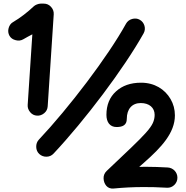

<svg xmlns="http://www.w3.org/2000/svg" viewBox="-20 -852 1051 1087"><path d="M189.5 -197.3C204.6 -196.3 218.3 -201.2 230.5 -211.4C242.7 -221.7 249 -234.4 250 -250L284.2 -771C285.2 -787.1 279.8 -801.3 268.6 -813.5C257.3 -825.7 243.7 -831.5 227.5 -831.5H210.4C197.3 -831.5 178.7 -823.7 171.4 -816.4C136.2 -783.2 95.2 -751 54.7 -727.5C41.5 -720.2 33.2 -708.5 28.8 -692.9C24.4 -677.2 26.4 -662.6 33.7 -649.4C41 -636.7 52.7 -628.4 68.8 -624.5C84.5 -620.1 99.1 -622.1 112.3 -629.9C127.4 -639.2 145 -647.9 163.1 -657.7L136.7 -257.8C135.7 -242.7 140.6 -229 150.9 -216.8C161.1 -204.6 173.8 -198.2 189.5 -197.3ZM202.6 20C213.9 30.3 228 35.6 244.1 35.2C260.3 34.7 273.4 28.3 283.7 17.1C461.9 -172.9 680.7 -462.9 793 -663.1C800.3 -676.3 802.2 -690.9 797.9 -706.1C793.5 -721.2 784.2 -732.9 771 -740.2C757.8 -747.6 743.7 -749 728 -744.6C712.4 -740.2 700.7 -731 693.4 -717.8C590.3 -530.8 369.6 -241.2 199.7 -61C189.5 -49.8 184.6 -36.1 185.1 -20C185.5 -3.9 191.4 9.8 202.6 20ZM855.5 -201.7C855.5 -186 852.1 -170.4 845.2 -155.3C831.1 -124.5 794.9 -85.4 722.2 -15.6L584 115.7C571.8 127.4 565.9 141.6 566.4 157.7C566.9 173.8 571.8 188 582 200.2C592.3 211.9 606 216.8 623.5 215.3C678.7 210 733.9 207 793 207C831.5 207 872.1 207.5 926.8 210.9C941.9 211.4 955.6 206.1 967.3 194.8C978.5 183.6 984.4 169.9 984.4 153.8C984.4 123 960.4 98.1 929.7 96.2C887.2 93.8 846.2 92.3 805.7 92.3C793.5 92.3 780.3 92.3 768.1 92.8L796.4 67.9C893.6 -17.6 970.2 -99.6 970.2 -198.7C970.2 -232.4 961.9 -263.2 945.8 -291C913.1 -347.2 854.5 -383.8 778.8 -383.8C719.7 -383.8 672.4 -367.2 636.7 -334.5C600.6 -301.8 582.5 -257.3 582.5 -201.7C582.5 -161.1 601.6 -132.8 640.1 -132.8C675.8 -132.8 697.8 -145 697.8 -178.7C697.8 -234.9 727.5 -268.6 776.9 -268.6C825.2 -268.6 855.5 -242.2 855.5 -201.7Z"/></svg>

Font: Mikhak Black
Style: Regular
Weight: 900
Designer: Amin Abedi
Version: Version 3.2